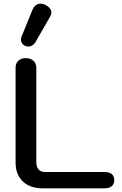

<svg xmlns="http://www.w3.org/2000/svg" viewBox="-20 -1027 664 1047"><path d="M65 -142V-657Q65 -682 80 -696Q95 -710 121 -710Q147 -710 162.5 -695.5Q178 -681 178 -657V-141Q178 -117 190.5 -103Q203 -89 225 -89H549Q603 -89 603 -44Q603 -23 589 -11.5Q575 0 549 0H214Q144 0 104.5 -37.5Q65 -75 65 -142ZM94 -811Q94 -819 97 -826L156 -971Q171 -1007 200 -1007Q214 -1007 228 -1000Q260 -983 260 -959Q260 -948 252 -934L172 -795Q166 -785 155.5 -779Q145 -773 134 -773Q125 -773 115 -778Q105 -783 99.5 -792Q94 -801 94 -811Z"/></svg>

Font: Kodchasan SemiBold
Style: Regular
Weight: 600
Version: Version 1.000; ttfautohint (v1.6)